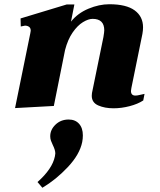

<svg xmlns="http://www.w3.org/2000/svg" viewBox="-20 -500 754 906"><path d="M662 -57 656 -26Q630 -9 591.5 1Q553 11 516 11Q474 11 443.5 -2.5Q413 -16 413 -48Q413 -56 414 -61L468 -325Q472 -349 472 -357Q472 -411 417 -411Q397 -411 371.5 -395.5Q346 -380 323 -347Q300 -314 287 -264L234 0L51 10L123 -343L125 -355Q125 -368 117 -373.5Q109 -379 98 -379Q97 -379 78 -375L77 -413L295 -479H331L315 -398Q347 -438 397.5 -459Q448 -480 496 -480Q576 -480 615.5 -451Q655 -422 655 -371Q655 -357 652 -340L600 -85Q598 -73 598 -71Q598 -49 619 -49Q628 -49 641.5 -52.5Q655 -56 662 -57ZM371 139Q371 154 368 170Q356 229 300 288.5Q244 348 180 386L157 359Q227 297 239 238Q241 228 241 224Q241 208 229 184Q224 174 220.5 164Q217 154 217 143Q217 112 242 88Q267 64 304 64Q335 64 353 84Q371 104 371 139Z"/></svg>

Font: Taviraj ExtraBold
Style: Italic
Weight: 800
Italic angle: -12°
Designer: Katatrad Team
Foundry: CadsonDemak
Version: Version 1.001